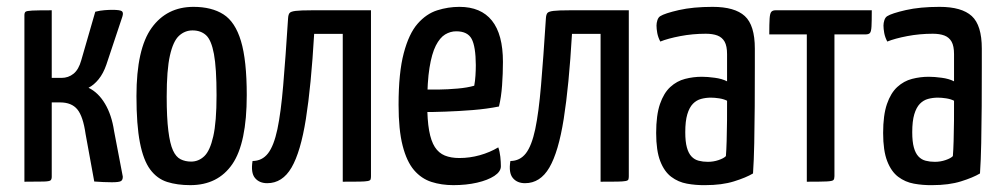

<svg xmlns="http://www.w3.org/2000/svg" viewBox="-20 -530 2921 560"><path d="M306.1 1.6Q294 1.6 281.5 1Q268.9 0.4 254.9 -0.6L229.6 -139.2Q222.4 -190.3 205.7 -210.8Q189 -231.3 155.3 -231.3H130.9V-14.5Q130.9 -7.2 127.6 -4.1Q124.3 -1 107.7 -0.5Q91 0 51.2 0V-485.5Q51.2 -492.8 54.4 -495.6Q57.7 -498.4 74.4 -499.2Q91 -500 130.9 -500V-302.8H159.2Q179.5 -302.8 194.5 -315Q209.5 -327.1 217 -354.2L257.9 -495.8Q272.3 -499.4 284.8 -500.3Q297.4 -501.3 307.2 -501.3Q329.5 -501.3 335.2 -497.5Q340.8 -493.7 336.9 -481.5L290.2 -341.4Q281.4 -315.8 267.7 -298.9Q254 -282 238.2 -274Q266.9 -260.1 286.3 -227.4Q305.7 -194.8 312.6 -148.5L338.1 -15.2Q338.5 -5.3 332.7 -1.8Q327 1.6 306.1 1.6Z M535 10Q497.1 10 467.6 0.7Q438.2 -8.6 418.1 -35.6Q398.1 -62.6 388.1 -114.1Q378 -165.6 378 -249.9Q378 -387.4 422.3 -448.7Q466.5 -510 544.4 -510Q597.3 -510 631.7 -488.1Q666 -466.3 682.8 -410.3Q699.7 -354.2 699.7 -252.5Q699.7 -112.8 657.7 -51.4Q615.6 10 535 10ZM537.3 -58.7Q559.3 -58.7 575.9 -74.5Q592.5 -90.3 602 -132.3Q611.6 -174.3 611.6 -252Q611.6 -331.8 604 -372.5Q596.4 -413.3 581 -427.3Q565.6 -441.3 541.5 -441.3Q519.2 -441.3 502.1 -425.6Q485 -409.9 475.6 -368Q466.2 -326.2 466.2 -248.1Q466.2 -186.6 471 -148.6Q475.7 -110.6 484.5 -91.4Q493.2 -72.2 506.9 -65.4Q520.5 -58.7 537.3 -58.7Z M759.4 4.3Q736.2 4.3 723.7 -10.9Q711.1 -26 716.6 -60.4Q744.7 -60.7 761.8 -82.8Q778.8 -104.8 789.1 -153.2Q799.3 -201.7 806 -281.1Q812.8 -360.6 820.2 -476.5Q820.8 -486.9 824.3 -491.7Q827.7 -496.4 842.1 -498.2Q856.5 -500 889.8 -500H1062V-15.8Q1062 -10.2 1060.8 -6.7Q1059.7 -3.3 1052.6 -2Q1045.6 -0.6 1028.8 -0.3Q1012 0 979.7 0V-431.3H896.3Q887.5 -279.6 872.2 -183.2Q856.9 -86.9 830.3 -41.3Q803.7 4.3 759.4 4.3Z M1302.4 10Q1267.7 10 1238.4 0.6Q1209 -8.9 1187.6 -33.8Q1166.2 -58.8 1154.4 -104.9Q1142.5 -151.1 1142.5 -224.2Q1142.5 -318.1 1157.6 -374.9Q1172.6 -431.8 1198 -460.8Q1223.4 -489.8 1255.2 -499.9Q1287 -510 1319.9 -510Q1382.7 -510 1414.8 -469.9Q1446.9 -429.8 1446.9 -349.5Q1446.9 -315.9 1444.4 -281.1Q1441.9 -246.3 1435.3 -219.4Q1400.7 -212.4 1358.8 -209Q1316.9 -205.7 1278.8 -204.4Q1240.7 -203 1216.3 -203.2Q1192 -203.4 1192 -203.4L1193.2 -269.5Q1193.2 -269.5 1212 -269Q1230.7 -268.5 1258.6 -268.8Q1286.4 -269.2 1314.9 -271.7Q1343.4 -274.2 1363.2 -280Q1365.8 -293.9 1366.8 -309.9Q1367.8 -325.9 1367.8 -340.1Q1367.5 -394.4 1355.6 -416.6Q1343.7 -438.7 1310.6 -438.7Q1293.7 -438.7 1278.3 -429.5Q1263 -420.2 1251.1 -396.9Q1239.3 -373.5 1232.7 -332.4Q1226.1 -291.3 1226.1 -227.4Q1226.1 -180 1231.6 -149.2Q1237.1 -118.5 1248.3 -101.1Q1259.6 -83.6 1277.5 -76.3Q1295.4 -69.1 1319.6 -69.1Q1350.1 -69.1 1379.4 -77.3Q1408.7 -85.5 1433.3 -100.2Q1437.6 -88.4 1439.3 -72.7Q1440.9 -57 1440.9 -45Q1440.9 -29.5 1421.8 -16.9Q1402.6 -4.4 1371.3 2.8Q1340 10 1302.4 10Z M1511.4 4.3Q1488.2 4.3 1475.7 -10.9Q1463.1 -26 1468.6 -60.4Q1496.7 -60.7 1513.8 -82.8Q1530.8 -104.8 1541.1 -153.2Q1551.3 -201.7 1558 -281.1Q1564.8 -360.6 1572.2 -476.5Q1572.8 -486.9 1576.3 -491.7Q1579.7 -496.4 1594.1 -498.2Q1608.5 -500 1641.8 -500H1814V-15.8Q1814 -10.2 1812.8 -6.7Q1811.7 -3.3 1804.6 -2Q1797.6 -0.6 1780.8 -0.3Q1764 0 1731.7 0V-431.3H1648.3Q1639.5 -279.6 1624.2 -183.2Q1608.9 -86.9 1582.3 -41.3Q1555.7 4.3 1511.4 4.3Z M2036.9 10Q2009.2 10.4 1983.7 5.7Q1958.2 1.1 1937.9 -14.2Q1917.5 -29.5 1905.7 -60Q1893.8 -90.5 1893.8 -142.1Q1893.8 -194.2 1904.9 -226.5Q1916 -258.8 1935.1 -276.3Q1954.3 -293.8 1978.1 -299.9Q2002 -306.1 2027.1 -306.1Q2043.4 -306.1 2064.6 -303.2Q2085.9 -300.4 2100.6 -292.8Q2100.6 -292.8 2100.6 -306.8Q2100.6 -320.8 2100.6 -339.4Q2100.6 -358 2100.6 -372Q2100.6 -395.6 2093.5 -408.4Q2086.3 -421.1 2072.5 -426.4Q2058.8 -431.6 2038.6 -431.6Q2000.3 -431.6 1964.2 -424.7Q1928.1 -417.8 1905.9 -408.8Q1899.3 -421.3 1897 -433.8Q1894.8 -446.3 1894.8 -455.5Q1894.8 -463.1 1897.4 -471.1Q1900 -479.2 1905.6 -482.8Q1918.7 -491.1 1960 -500.6Q2001.3 -510 2058.5 -510Q2122.9 -510 2152.3 -483.2Q2181.6 -456.4 2181.6 -388.4V-334.7Q2181.6 -277.7 2181.3 -220.3Q2180.9 -162.9 2179.9 -112.6Q2178.9 -62.2 2176.3 -24.1Q2155.9 -11.9 2120.8 -1Q2085.7 10 2036.9 10ZM2044.5 -58Q2061 -58 2076.1 -63.2Q2091.1 -68.3 2097.2 -74.7Q2098.6 -91.4 2099.4 -119Q2100.3 -146.6 2100.5 -177.9Q2100.6 -209.2 2100.6 -236.2Q2090.7 -241.2 2077.4 -243.2Q2064.1 -245.2 2053.5 -245.2Q2038.5 -245.2 2024.9 -241.5Q2011.4 -237.9 2001 -227.3Q1990.7 -216.7 1984.7 -196.8Q1978.7 -176.9 1978.7 -144.4Q1978.7 -116.9 1983.4 -100Q1988 -83.1 1996.8 -73.7Q2005.6 -64.3 2017.9 -61.2Q2030.2 -58 2044.5 -58Z M2333.2 0V-429.7H2223.7Q2223.7 -460.8 2224.7 -475.8Q2225.7 -490.9 2229.6 -495.4Q2233.6 -500 2241.8 -500H2522.7Q2522.7 -468.6 2521.9 -453.4Q2521.1 -438.1 2517.4 -433.9Q2513.8 -429.7 2504.9 -429.7H2413.8V-16.1Q2413.8 -8.2 2410.8 -4.9Q2407.7 -1.6 2391 -0.8Q2374.4 0 2333.2 0Z M2698.9 10Q2671.2 10.4 2645.7 5.7Q2620.2 1.1 2599.9 -14.2Q2579.5 -29.5 2567.7 -60Q2555.8 -90.5 2555.8 -142.1Q2555.8 -194.2 2566.9 -226.5Q2578 -258.8 2597.1 -276.3Q2616.3 -293.8 2640.1 -299.9Q2664 -306.1 2689.1 -306.1Q2705.4 -306.1 2726.6 -303.2Q2747.9 -300.4 2762.6 -292.8Q2762.6 -292.8 2762.6 -306.8Q2762.6 -320.8 2762.6 -339.4Q2762.6 -358 2762.6 -372Q2762.6 -395.6 2755.5 -408.4Q2748.3 -421.1 2734.5 -426.4Q2720.8 -431.6 2700.6 -431.6Q2662.3 -431.6 2626.2 -424.7Q2590.1 -417.8 2567.9 -408.8Q2561.3 -421.3 2559 -433.8Q2556.8 -446.3 2556.8 -455.5Q2556.8 -463.1 2559.4 -471.1Q2562 -479.2 2567.6 -482.8Q2580.7 -491.1 2622 -500.6Q2663.3 -510 2720.5 -510Q2784.9 -510 2814.3 -483.2Q2843.6 -456.4 2843.6 -388.4V-334.7Q2843.6 -277.7 2843.3 -220.3Q2842.9 -162.9 2841.9 -112.6Q2840.9 -62.2 2838.3 -24.1Q2817.9 -11.9 2782.8 -1Q2747.7 10 2698.9 10ZM2706.5 -58Q2723 -58 2738.1 -63.2Q2753.1 -68.3 2759.2 -74.7Q2760.6 -91.4 2761.4 -119Q2762.3 -146.6 2762.5 -177.9Q2762.6 -209.2 2762.6 -236.2Q2752.7 -241.2 2739.4 -243.2Q2726.1 -245.2 2715.5 -245.2Q2700.5 -245.2 2686.9 -241.5Q2673.4 -237.9 2663 -227.3Q2652.7 -216.7 2646.7 -196.8Q2640.7 -176.9 2640.7 -144.4Q2640.7 -116.9 2645.4 -100Q2650 -83.1 2658.8 -73.7Q2667.6 -64.3 2679.9 -61.2Q2692.2 -58 2706.5 -58Z"/></svg>

Font: Yanone Kaffeesatz ExtraLight
Style: Regular
Weight: 200
Designer: Yanone (Cyrillic: Daniel Pouzeot, Huerta Tipografica, and Cyreal)
Foundry: Yanone
Version: Version 2.003